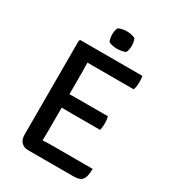

<svg xmlns="http://www.w3.org/2000/svg" viewBox="-204 -968 974 1081"><g transform="rotate(30 283.0 -428.0)"><path d="M90 -676.5 96.5 -683H194V-595.5Q194 -574.5 194.5 -561.2Q195 -548 195 -527.5V-138Q195 -124.5 194.5 -113.2Q194 -102 194 -87.5V1H151Q123 1 106.5 -16.5Q90 -34 90 -65ZM445 -389Q447.5 -379 448.8 -366.2Q450 -353.5 450 -345Q450 -336 448.8 -323.8Q447.5 -311.5 445 -300.5H257Q245.5 -300.5 228 -300.8Q210.5 -301 191.8 -301.2Q173 -301.5 158 -302V-388Q173 -388 191.8 -388.2Q210.5 -388.5 228 -388.8Q245.5 -389 257 -389ZM499 -683Q501.5 -671 502 -660.2Q502.5 -649.5 502.5 -640.5Q502.5 -631.5 500.8 -618.2Q499 -605 494 -593H257Q245.5 -593 228 -593Q210.5 -593 191.8 -593.2Q173 -593.5 158 -594V-683ZM518.5 -89.5Q518.5 -41 503.8 -20Q489 1 448 1H158V-85Q182 -86.5 205.5 -88Q229 -89.5 260 -89.5ZM235 -800Q235 -811 237.2 -823.2Q239.5 -835.5 244 -844.5Q253 -850 268.8 -853.5Q284.5 -857 299 -857Q313 -857 329.5 -853.5Q346 -850 354 -844.5Q358.5 -835.5 360.8 -823Q363 -810.5 363 -800Q363 -775 354 -755Q347 -750 330 -746.8Q313 -743.5 299 -743.5Q284.5 -743.5 268.5 -746.8Q252.5 -750 244 -755Q235 -775 235 -800Z"/></g></svg>

Font: Signika
Style: Regular
Weight: 400
Designer: Anna Giedry
Foundry: Anna Giedry
Version: Version 2.001